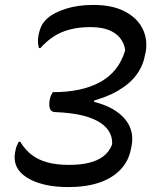

<svg xmlns="http://www.w3.org/2000/svg" viewBox="-20 -739 640 779"><path d="M358 -719Q436 -719 486.5 -692.5Q537 -666 558.5 -622.5Q580 -579 571 -527L568 -515Q561 -473 534 -436Q507 -399 458 -370.5Q409 -342 335 -324L367 -356L357 -302L334 -332Q405 -318 447 -290.5Q489 -263 505.5 -227Q522 -191 514 -148L512 -138Q503 -87 469.5 -51.5Q436 -16 382.5 2Q329 20 258 20Q210 20 172.5 12.5Q135 5 107.5 -8.5Q80 -22 64 -39Q48 -56 42.5 -76.5Q37 -97 41 -119Q42 -125 43 -129.5Q44 -134 45 -138.5Q46 -143 48 -147Q50 -151 52 -155.5Q54 -160 56 -164H62Q82 -131 109 -110.5Q136 -90 173 -80Q210 -70 260 -70Q306 -70 341 -78.5Q376 -87 399.5 -105Q423 -123 434 -151L435 -156Q436 -186 420 -209.5Q404 -233 373.5 -249Q343 -265 301 -273.5Q259 -282 207 -284Q188 -284 183 -297Q178 -310 181 -330Q182 -336 183 -340.5Q184 -345 186 -349.5Q188 -354 190 -357.5Q192 -361 194 -365Q252 -365 300 -375Q348 -385 385.5 -405.5Q423 -426 448.5 -457.5Q474 -489 487 -532L488 -536Q484 -564 467 -585Q450 -606 420.5 -617.5Q391 -629 347 -629Q281 -629 232.5 -609Q184 -589 144 -544H138Q137 -549 136 -553.5Q135 -558 134.5 -563Q134 -568 134 -573Q134 -578 134.5 -583.5Q135 -589 136 -594Q140 -617 148 -633.5Q156 -650 174 -666Q199 -688 247.5 -703.5Q296 -719 358 -719Z"/></svg>

Font: Rec Mono Duotone
Style: Italic
Weight: 400
Italic angle: -10°
Monospace: yes
Version: Version 1.085; ttfautohint (v1.8.4.7-5d5b)